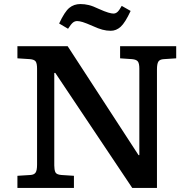

<svg xmlns="http://www.w3.org/2000/svg" viewBox="-20 -928 950 948"><path d="M66 0V-60L130 -64Q148 -65 155.5 -75.5Q163 -86 163 -115V-589Q163 -614 156.5 -624Q150 -634 128 -636L66 -640V-700H314L664 -162H668V-589Q668 -614 661 -624Q654 -634 632 -636L573 -640V-700H850V-640L789 -636Q769 -635 762 -624Q755 -613 755 -585V0H633L253 -568H248V-111Q248 -91 253 -78.5Q258 -66 283 -64L345 -60V0ZM527 -776Q506 -776 485.5 -781.5Q465 -787 439 -799Q405 -814 388.5 -819Q372 -824 361 -824Q349 -824 339.5 -816Q330 -808 316 -786L272 -812Q299 -870 322 -889Q345 -908 377 -908Q398 -908 418.5 -903Q439 -898 468 -884Q497 -871 514 -866Q531 -861 540 -861Q551 -861 560 -869Q569 -877 581 -899L625 -874Q598 -816 576 -796Q554 -776 527 -776Z"/></svg>

Font: Literata 7pt Medium
Style: Regular
Weight: 500
Designer: Latin by Veronika Burian and Jose Scaglione. Greek by Irene Vlachou. Cyrillic by Vera Evstafieva.
Foundry: TypeTogether
Version: Version 3.002